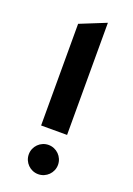

<svg xmlns="http://www.w3.org/2000/svg" viewBox="-131 -714 530 765"><g transform="rotate(20 134.0 -331.0)"><path d="M189 -662 78.9 -617.5V-186.5H189ZM133.9 -123.9C99.7 -123.9 72 -96.1 72 -61.9C72 -27.7 99.7 0 133.9 0C168.1 0 195.9 -27.7 195.9 -61.9C195.9 -96.1 168.1 -123.9 133.9 -123.9Z"/></g></svg>

Font: Novoposelensky
Style: Regular
Weight: 400
Designer: Sasha Pavljenko
Version: Version 1.002;Fontself Maker 3.5.4